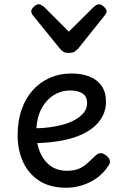

<svg xmlns="http://www.w3.org/2000/svg" viewBox="-20 -865 566 904"><path d="M293 19Q214 19 163 -15Q112 -49 87.5 -105Q63 -161 63 -228Q63 -295 81.5 -348.5Q100 -402 134 -440Q168 -478 214.5 -498.5Q261 -519 316 -519Q365 -519 401.5 -504.5Q438 -490 458.5 -460.5Q479 -431 479 -386Q479 -348 462.5 -317Q446 -286 416 -262.5Q386 -239 345 -223.5Q304 -208 253 -200Q202 -192 145 -191V-261Q178 -261 212.5 -265.5Q247 -270 279 -279Q311 -288 336 -302.5Q361 -317 375.5 -336Q390 -355 390 -379Q390 -411 368.5 -425Q347 -439 311 -439Q278 -439 249.5 -426Q221 -413 198.5 -387.5Q176 -362 163.5 -326Q151 -290 151 -244Q151 -189 168.5 -148Q186 -107 218 -84Q250 -61 295 -61Q325 -61 346 -68.5Q367 -76 385.5 -91.5Q404 -107 426 -129Q441 -144 453.5 -144Q466 -144 480 -133Q494 -122 497 -109.5Q500 -97 490 -84Q465 -46 431 -23.5Q397 -1 361.5 9Q326 19 293 19ZM447 -845Q456 -845 469 -833.5Q482 -822 482 -811Q482 -809 481 -805.5Q480 -802 475 -795L348 -636Q342 -630 333 -623Q324 -616 304 -616Q285 -616 276 -623Q267 -630 262 -636L133 -795Q129 -802 128 -805.5Q127 -809 127 -811Q127 -822 139.5 -833.5Q152 -845 162 -845Q168 -845 174 -841.5Q180 -838 187 -833L304 -716L422 -833Q428 -838 434 -841.5Q440 -845 447 -845Z"/></svg>

Font: Playwrite US Modern
Style: Regular
Weight: 400
Designer: Veronika Burian, José Scaglione
Foundry: TypeTogether
Version: Version 1.002